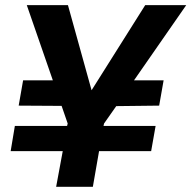

<svg xmlns="http://www.w3.org/2000/svg" viewBox="-20 -718 736 738"><path d="M240.2 -243.2 216.8 -311 51.8 -312 68.8 -409.2H183.1L83 -698.2H241.2L332 -371.1L538.1 -698.2H695.8L495.1 -409.2H608.9L591.8 -312L426.8 -310.1L379.9 -243.2L377.9 -233.9H578.1L561 -137.2H360.8L336.9 0H195.8L221.2 -137.2H21L37.1 -233.9H237.8Z"/></svg>

Font: SVN-Poppins SemiBold
Style: Italic
Weight: 600
Italic angle: -10°
Designer: Ninad Kale (Devanagari), Jonny Pinhorn (Latin)
Foundry: Indian Type Foundry
Version: Version 3.002 2017